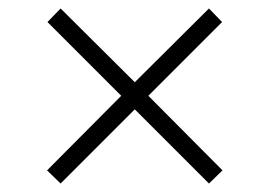

<svg xmlns="http://www.w3.org/2000/svg" viewBox="-20 -433 636 453"><path d="M123 0 298 -175 473 0 505 -31 330 -207 504 -381 473 -413 298 -239 123 -413 92 -381 266 -207 91 -31Z"/></svg>

Font: Mluvka ExtraLight
Style: Regular
Weight: 200
Designer: Modified by Jiří Krblich, Original typeface by Gumpita Rahayu
Foundry: Gumpita Rahayu & Jiří Krblich
Version: Version 2.000;Glyphs 3.1.1 (3134)